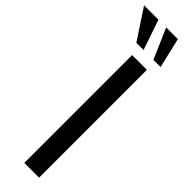

<svg xmlns="http://www.w3.org/2000/svg" viewBox="-423 -1031 1020 1020"><g transform="rotate(45 87.5 -521.0)"><path d="M69 0V-810H180V0ZM39 -872 -73 -1042H35L93 -872ZM167 -872 93 -1042H181L221 -872Z"/></g></svg>

Font: Oswald
Style: Regular
Weight: 400
Designer: Vernon Adams
Foundry: Vernon Adams
Version: Version 4.103; ttfautohint (v1.8.3)